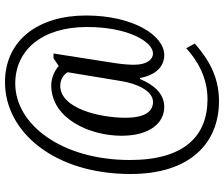

<svg xmlns="http://www.w3.org/2000/svg" viewBox="-84 -670 896 768"><g transform="rotate(-90 364.0 -286.0)"><path d="M344 142C447 142 518 94 574 45L555 11C509 53 441 96 351 96C204 96 108 3 108 -214C108 -486 249 -673 414 -673C546 -673 640 -568 640 -386C640 -219 580 -122 534 -122C512 -122 489 -144 489 -198C489 -217 491 -245 496 -277L534 -520H515L484 -499C468 -514 438 -529 407 -529C272 -529 205 -373 205 -248C205 -134 257 -77 320 -77C376 -77 410 -122 432 -174H436C448 -110 482 -77 528 -77C606 -77 686 -201 686 -390C686 -579 589 -714 419 -714C220 -714 52 -516 52 -212C52 28 177 142 344 142ZM340 -122C302 -122 277 -155 277 -232C277 -335 314 -493 405 -493C430 -493 451 -479 459 -463L423 -245C414 -192 387 -122 340 -122Z"/></g></svg>

Font: Noto Serif Tamil ExtraCondensed
Style: Italic
Weight: 400
Width: 2
Italic angle: -12°
Designer: Indian Type Foundry, Tom Grace, and the Monotype Design Team
Foundry: Monotype Imaging Inc.
Version: Version 2.003